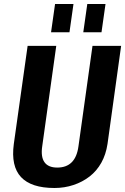

<svg xmlns="http://www.w3.org/2000/svg" viewBox="-20 -929 625 959"><path d="M252 10Q136 10 85 -44.5Q34 -99 49 -210L118 -700H261L191 -199Q183 -146 202 -119Q221 -92 266 -92Q358 -92 372 -199L442 -700H585L517 -210Q509 -157 486 -116Q463 -75 427.5 -47.5Q392 -20 347 -5Q302 10 252 10ZM347 -909 327 -768H235L255 -909ZM507 -909 487 -768H396L416 -909Z"/></svg>

Font: Pathway Extreme Condensed
Style: Bold Italic
Weight: 700
Width: 3
Italic angle: -8°
Version: Version 1.001;gftools[0.9.26]